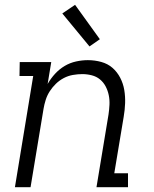

<svg xmlns="http://www.w3.org/2000/svg" viewBox="-20 -778 640 798"><path d="M42 0 118 -462H61L62 -520H193L178 -429Q191 -452 209 -471.5Q227 -491 249 -504Q271 -517 296 -522.5Q321 -528 345 -528Q374 -528 401 -520.5Q428 -513 447.5 -496Q467 -479 479.5 -455Q492 -431 496.5 -404Q501 -377 500 -349Q499 -321 494 -292L455 -58H512V0H381L431 -302Q434 -322 435 -342.5Q436 -363 432 -382.5Q428 -402 419 -419Q410 -436 395.5 -448Q381 -460 361.5 -465Q342 -470 322 -470Q303 -470 283 -466.5Q263 -463 245 -453.5Q227 -444 212.5 -430Q198 -416 187 -399Q176 -382 170 -363Q164 -344 161 -326L107 0ZM352 -585 239 -722 292 -758 395 -615Z"/></svg>

Font: Iosevka HT Light Extended
Style: Italic
Weight: 300
Width: 7
Italic angle: -9°
Monospace: yes
Designer: Belleve Invis
Foundry: Belleve Invis
Version: Version 32.3.0; ttfautohint (v1.8.4)